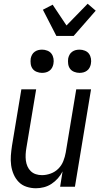

<svg xmlns="http://www.w3.org/2000/svg" viewBox="-20 -997 540 1025"><path d="M172 8Q146 8 121.5 0Q97 -8 80 -25.5Q63 -43 53 -66Q43 -89 39.5 -114.5Q36 -140 38 -166.5Q40 -193 44 -219L94 -520H173L121 -208Q118 -191 117 -174Q116 -157 118 -140.5Q120 -124 126.5 -109Q133 -94 144.5 -83Q156 -72 171.5 -67Q187 -62 204 -62Q227 -62 250.5 -70.5Q274 -79 291.5 -96.5Q309 -114 318 -137Q327 -160 331 -183L387 -520H466L380 0H301L314 -82Q304 -62 289 -45Q274 -28 255 -15.5Q236 -3 214.5 2.5Q193 8 172 8ZM404 -608Q390 -608 376 -613.5Q362 -619 354 -630Q346 -641 344 -655.5Q342 -670 344 -685Q346 -695 351 -704.5Q356 -714 365 -720.5Q374 -727 384 -729.5Q394 -732 405 -732Q419 -732 433 -726.5Q447 -721 455 -710Q463 -699 465.5 -684.5Q468 -670 465 -655Q463 -645 458 -635.5Q453 -626 444 -619.5Q435 -613 425 -610.5Q415 -608 404 -608ZM204 -608Q190 -608 176 -613.5Q162 -619 154 -630Q146 -641 144 -655.5Q142 -670 144 -685Q146 -695 151 -704.5Q156 -714 165 -720.5Q174 -727 184 -729.5Q194 -732 205 -732Q219 -732 233 -726.5Q247 -721 255 -710Q263 -699 265.5 -684.5Q268 -670 265 -655Q263 -645 258 -635.5Q253 -626 244 -619.5Q235 -613 225 -610.5Q215 -608 204 -608ZM281 -805 209 -945 261 -972 335 -861 448 -977 491 -940 373 -805Z"/></svg>

Font: Iosevka Oblique
Style: Regular
Weight: 400
Italic angle: -9°
Monospace: yes
Designer: Belleve Invis
Foundry: Belleve Invis
Version: Version 32.5.0; ttfautohint (v1.8.4)